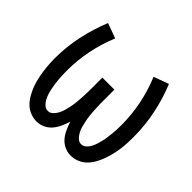

<svg xmlns="http://www.w3.org/2000/svg" viewBox="-131 -688 856 856"><g transform="rotate(45 297.0 -260.0)"><path d="M190 8Q170 8 150.5 0.5Q131 -7 116.5 -21Q102 -35 91.5 -53Q81 -71 73.5 -90Q66 -109 61.5 -128.5Q57 -148 54 -168.5Q51 -189 49.5 -209Q48 -229 48 -250Q48 -321 63 -391.5Q78 -462 105 -528L176 -502Q151 -442 138 -378Q125 -314 125 -249Q125 -236 125.5 -222.5Q126 -209 127 -195.5Q128 -182 130 -169Q132 -156 134.5 -143Q137 -130 141 -117Q145 -104 151.5 -92Q158 -80 168 -70.5Q178 -61 192 -61Q206 -61 216.5 -71.5Q227 -82 233.5 -94.5Q240 -107 243.5 -120.5Q247 -134 250 -148Q253 -162 254.5 -176Q256 -190 257 -204Q258 -218 258.5 -232Q259 -246 259 -260V-338H335V-260Q335 -246 335.5 -232Q336 -218 337 -204Q338 -190 339.5 -176Q341 -162 344 -148Q347 -134 350.5 -120.5Q354 -107 360.5 -94.5Q367 -82 377.5 -71.5Q388 -61 402 -61Q415 -61 425.5 -70.5Q436 -80 442 -92Q448 -104 452 -117Q456 -130 459 -143Q462 -156 463.5 -169Q465 -182 466.5 -195.5Q468 -209 468.5 -222.5Q469 -236 469 -249Q469 -314 456 -378Q443 -442 418 -502L489 -528Q516 -462 530.5 -391.5Q545 -321 545 -250Q545 -229 544 -209Q543 -189 540 -168.5Q537 -148 532 -128.5Q527 -109 520 -90Q513 -71 502.5 -53Q492 -35 477.5 -21Q463 -7 443.5 0.5Q424 8 404 8Q384 8 365 -1Q346 -10 333 -25.5Q320 -41 311.5 -60Q303 -79 297 -98Q291 -79 282.5 -60Q274 -41 261 -25.5Q248 -10 229 -1Q210 8 190 8Z"/></g></svg>

Font: Iosevka QP
Style: Regular
Weight: 400
Designer: Belleve Invis
Foundry: Belleve Invis
Version: Version 20.0.0; ttfautohint (v1.8.4)